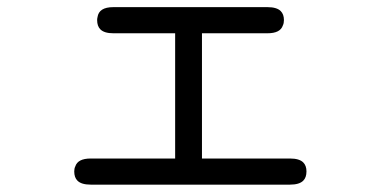

<svg xmlns="http://www.w3.org/2000/svg" viewBox="-20 -499 1040 524"><path d="M289.1 -408.2H458V-66.4H227.5Q192.4 -66.4 185.5 -44.9Q182.6 -39.1 182.6 -31.2Q182.6 -14.6 191.4 -5.9Q202.1 4.9 227.5 4.9H771.5Q796.9 4.9 807.6 -5.9Q816.4 -14.6 816.4 -31.2Q816.4 -46.9 807.6 -55.7Q796.9 -66.4 771.5 -66.4H531.2V-408.2H710Q745.1 -408.2 752 -429.7Q754.9 -435.5 754.9 -444.3Q754.9 -460 746.1 -468.8Q735.4 -479.5 710 -479.5H289.1Q250 -479.5 246.1 -452.1Q245.1 -448.2 245.1 -444.3Q245.1 -427.7 253.9 -418.9Q264.6 -408.2 289.1 -408.2Z"/></svg>

Font: FakePearl
Style: Light
Weight: 350
Version: Version 1.2